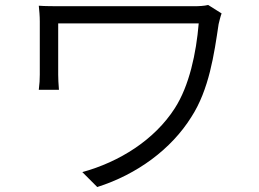

<svg xmlns="http://www.w3.org/2000/svg" viewBox="-20 -721 1040 772"><path d="M871 -667 817 -701C801 -697 779 -696 760 -696C706 -696 272 -696 240 -696C197 -696 162 -696 136 -698C138 -678 140 -657 140 -635C140 -593 140 -451 140 -421C140 -403 139 -383 136 -360H217C215 -383 214 -406 214 -421C214 -451 214 -599 214 -627C286 -627 724 -627 779 -627C769 -507 741 -376 683 -286C601 -158 460 -70 311 -29L371 31C532 -20 669 -122 749 -250C821 -361 841 -503 859 -624C861 -633 867 -657 871 -667Z"/></svg>

Font: Noto Sans JP DemiLight
Style: Regular
Weight: 350
Designer: Ryoko NISHIZUKA 西塚涼子 (kana, bopomofo & ideographs); Paul D. Hunt (Latin, Greek & Cyrillic); Sandoll Communications 산돌커뮤니
Foundry: Adobe
Version: Version 2.004;hotconv 1.0.118;makeotfexe 2.5.65603